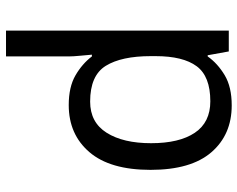

<svg xmlns="http://www.w3.org/2000/svg" viewBox="-98 -702 810 655"><g transform="rotate(-90 307.5 -375.0)"><path d="M275 10Q175 10 115 -59.5Q55 -129 55 -267Q55 -405 115.5 -475.5Q176 -546 276 -546Q338 -546 377.5 -523Q417 -500 442 -467H448Q447 -480 444.5 -505.5Q442 -531 442 -546V-760H530V0H459L446 -72H442Q418 -38 378 -14Q338 10 275 10ZM289 -63Q374 -63 408.5 -109.5Q443 -156 443 -250V-266Q443 -366 410 -419.5Q377 -473 288 -473Q217 -473 181.5 -416.5Q146 -360 146 -265Q146 -169 181.5 -116Q217 -63 289 -63Z"/></g></svg>

Font: Noto Sans Thaana
Style: Regular
Weight: 400
Designer: Monotype Design Team
Foundry: Monotype Imaging Inc.
Version: Version 2.001